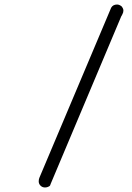

<svg xmlns="http://www.w3.org/2000/svg" viewBox="-20 -706 585 848"><path d="M179 122C185 122 190.3 120.7 195 118C199.7 116 202.3 112.7 203 108L516 -635L517 -636L519 -640L521 -644C523.7 -648.7 525 -654 525 -660C525 -665.3 522.3 -671.3 517 -678C510.3 -683.3 503.7 -686 497 -686C485 -686 476.3 -681.3 471 -672L154 79C152 83.7 151 89 151 95C151 102.3 153.7 108.7 159 114C164.3 119.3 171 122 179 122Z"/></svg>

Font: naYanakamik
Style: Regular
Weight: 500
Designer: Nagarjuna G.,Vikas B.,Ruchir J.,Tushar G.,Vinay J.
Foundry: gnowledge lab
Version: 1.1